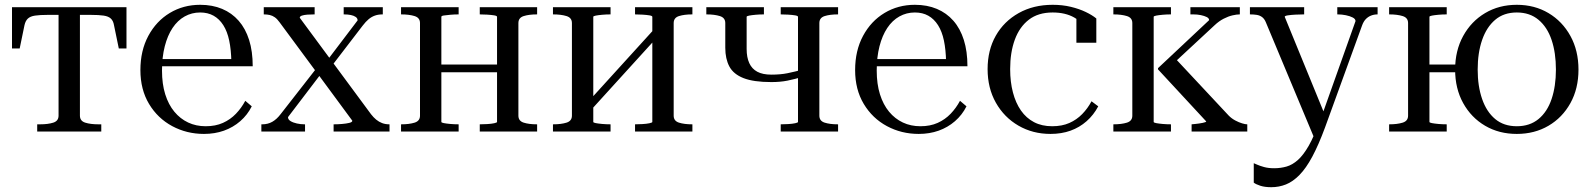

<svg xmlns="http://www.w3.org/2000/svg" viewBox="-20 -548 6635 800"><path d="M269 -486V-518H507V-346H475L455 -443Q452 -461 442 -470.5Q432 -480 412 -483Q392 -486 358 -486ZM268 -486H179Q146 -486 126 -483Q106 -480 96 -470.5Q86 -461 82 -443L62 -346H30V-518H268ZM313 -66Q313 -44 335 -37Q357 -30 390 -30H402V0H135V-30H147Q180 -30 202 -37Q224 -44 224 -66V-518H313Z M655 -254Q655 -198 668.5 -155Q682 -112 706.5 -82.5Q731 -53 764 -37.5Q797 -22 837 -22Q878 -22 909 -36Q940 -50 963 -74Q986 -98 1002 -128L1029 -105Q1011 -69 981 -43Q951 -17 913 -3.5Q875 10 830 10Q758 10 697.5 -22.5Q637 -55 601 -115Q565 -175 565 -256Q565 -337 598 -398.5Q631 -460 687.5 -494Q744 -528 814 -528Q865 -528 905.5 -511Q946 -494 974.5 -461.5Q1003 -429 1018 -381.5Q1033 -334 1033 -272H628L627 -302H972L944 -291Q943 -341 935 -379Q927 -417 910.5 -443Q894 -469 870 -482.5Q846 -496 814 -496Q779 -496 749.5 -479.5Q720 -463 699 -431.5Q678 -400 666.5 -355Q655 -310 655 -254Z M1603 0H1370V-30H1372Q1388 -30 1405.5 -31.5Q1423 -33 1435.5 -36Q1448 -39 1448 -45L1305 -239L1301 -244L1145 -455Q1135 -469 1125 -476Q1115 -483 1104 -485.5Q1093 -488 1080 -488H1079V-518H1291V-488H1289Q1274 -488 1260.5 -487Q1247 -486 1238 -483Q1229 -480 1229 -474L1359 -298L1362 -294L1526 -72Q1536 -59 1547.5 -49.5Q1559 -40 1572.5 -35Q1586 -30 1602 -30H1603ZM1069 0V-30H1073Q1096 -30 1114.5 -40.5Q1133 -51 1149 -72L1302 -268L1327 -253L1180 -60Q1180 -50 1190.5 -43.5Q1201 -37 1217 -33.5Q1233 -30 1249 -30H1251V0ZM1353 -261 1344 -297 1470 -463Q1470 -472 1462 -477.5Q1454 -483 1441.5 -485.5Q1429 -488 1414 -488H1412V-518H1575V-488H1574Q1556 -488 1542 -483Q1528 -478 1516 -468Q1504 -458 1491 -441Z M1730 -66V-452Q1730 -474 1707.5 -481Q1685 -488 1652 -488H1651V-518H1891V-488Q1873 -488 1856.5 -486.5Q1840 -485 1829.5 -483.5Q1819 -482 1819 -478V-40Q1819 -37 1829.5 -35Q1840 -33 1856.5 -31.5Q1873 -30 1891 -30V0H1651V-30H1652Q1685 -30 1707.5 -37Q1730 -44 1730 -66ZM2051 -40V-478Q2051 -482 2039 -484Q2027 -486 2010 -487Q1993 -488 1979 -488V-518H2218V-488H2217Q2184 -488 2162 -481Q2140 -474 2140 -452V-66Q2140 -44 2162 -37Q2184 -30 2217 -30H2218V0H1979V-30Q1993 -30 2010 -31Q2027 -32 2039 -34.5Q2051 -37 2051 -40ZM1790 -247V-279H2081V-247Z M2363 -66V-452Q2363 -474 2340.5 -481Q2318 -488 2285 -488H2284V-518H2524V-488Q2506 -488 2489.5 -486.5Q2473 -485 2462.5 -483Q2452 -481 2452 -478V-40Q2452 -37 2462.5 -35Q2473 -33 2489.5 -31.5Q2506 -30 2524 -30V0H2284V-30H2285Q2318 -30 2340.5 -37Q2363 -44 2363 -66ZM2698 -40V-478Q2698 -482 2686 -484Q2674 -486 2657 -487Q2640 -488 2626 -488V-518H2865V-488H2864Q2831 -488 2809 -481Q2787 -474 2787 -452V-66Q2787 -44 2809 -37Q2831 -30 2864 -30H2865V0H2626V-30Q2640 -30 2657 -31Q2674 -32 2686 -34.5Q2698 -37 2698 -40ZM2452 -100 2428 -121 2698 -418 2722 -397Z M3305 -40V-478Q3305 -482 3293 -484Q3281 -486 3264 -487Q3247 -488 3233 -488V-518H3472V-488H3471Q3438 -488 3416 -481Q3394 -474 3394 -452V-66Q3394 -44 3416 -37Q3438 -30 3471 -30H3472V0H3233V-30Q3247 -30 3264 -31Q3281 -32 3293 -34.5Q3305 -37 3305 -40ZM3002 -349V-452Q3002 -474 2979.5 -481Q2957 -488 2924 -488H2923V-518H3163V-488Q3145 -488 3128.5 -486.5Q3112 -485 3101.5 -483Q3091 -481 3091 -478V-344Q3091 -309 3102 -285Q3113 -261 3135.5 -249Q3158 -237 3194 -237Q3232 -237 3261.5 -243Q3291 -249 3328 -259V-229Q3291 -218 3261 -212Q3231 -206 3194 -206Q3120 -206 3078 -222.5Q3036 -239 3019 -271Q3002 -303 3002 -349Z M3633 -254Q3633 -198 3646.5 -155Q3660 -112 3684.5 -82.5Q3709 -53 3742 -37.5Q3775 -22 3815 -22Q3856 -22 3887 -36Q3918 -50 3941 -74Q3964 -98 3980 -128L4007 -105Q3989 -69 3959 -43Q3929 -17 3891 -3.5Q3853 10 3808 10Q3736 10 3675.5 -22.5Q3615 -55 3579 -115Q3543 -175 3543 -256Q3543 -337 3576 -398.5Q3609 -460 3665.5 -494Q3722 -528 3792 -528Q3843 -528 3883.5 -511Q3924 -494 3952.5 -461.5Q3981 -429 3996 -381.5Q4011 -334 4011 -272H3606L3605 -302H3950L3922 -291Q3921 -341 3913 -379Q3905 -417 3888.5 -443Q3872 -469 3848 -482.5Q3824 -496 3792 -496Q3757 -496 3727.5 -479.5Q3698 -463 3677 -431.5Q3656 -400 3644.5 -355Q3633 -310 3633 -254Z M4364 -22Q4405 -22 4435.5 -35.5Q4466 -49 4489 -72.5Q4512 -96 4528 -126L4556 -105Q4537 -69 4507.5 -43Q4478 -17 4440.5 -3.5Q4403 10 4357 10Q4283 10 4223.5 -24.5Q4164 -59 4129.5 -120Q4095 -181 4095 -260Q4095 -339 4129 -399Q4163 -459 4224.5 -493.5Q4286 -528 4366 -528Q4407 -528 4442 -519.5Q4477 -511 4504 -498Q4531 -485 4548 -471V-370H4465V-484Q4474 -484 4483 -479Q4492 -474 4499 -465Q4506 -456 4509.5 -446Q4513 -436 4510 -427Q4493 -454 4456 -475Q4419 -496 4366 -496Q4306 -496 4267 -466Q4228 -436 4208.5 -383Q4189 -330 4189 -260Q4189 -207 4200.5 -163Q4212 -119 4234 -87.5Q4256 -56 4288.5 -39Q4321 -22 4364 -22Z M4698 -66V-452Q4698 -474 4675.5 -481Q4653 -488 4620 -488H4619V-518H4859V-488Q4841 -488 4824.5 -486.5Q4808 -485 4797.5 -483Q4787 -481 4787 -478V-40Q4787 -37 4797.5 -35Q4808 -33 4824.5 -31.5Q4841 -30 4859 -30V0H4619V-30H4620Q4653 -30 4675.5 -37Q4698 -44 4698 -66ZM5177 0H4945V-30Q4945 -30 4960.5 -31.5Q4976 -33 4991 -36Q5006 -39 5006 -42L4805 -259V-264L5018 -464Q5018 -472 5008 -477Q4998 -482 4983.5 -485Q4969 -488 4953 -488H4940V-518H5146V-488H5145Q5133 -488 5115.5 -484Q5098 -480 5078.5 -470Q5059 -460 5041 -443L4860 -275L4871 -311L5100 -66Q5112 -54 5127 -46Q5142 -38 5155.5 -34Q5169 -30 5176 -30H5177Z M5505 -58 5485 -19 5458 32 5254 -456Q5248 -470 5238.5 -477Q5229 -484 5216.5 -486Q5204 -488 5189 -488H5188V-518H5414V-488H5412Q5396 -488 5377.5 -487Q5359 -486 5346 -484Q5333 -482 5333 -478ZM5501 -17Q5474 56 5448 104.5Q5422 153 5394.5 181Q5367 209 5338 220.5Q5309 232 5277 232Q5250 232 5231.5 226Q5213 220 5204 213V132Q5207 133 5218 138Q5229 143 5247 148Q5265 153 5289 153Q5316 153 5340.5 146Q5365 139 5388 118.5Q5411 98 5433.5 58.5Q5456 19 5478 -45L5490 -72L5628 -460Q5628 -469 5616.5 -475Q5605 -481 5588 -484.5Q5571 -488 5554 -488H5552V-518H5720V-488Q5705 -488 5692.5 -483Q5680 -478 5670.5 -468Q5661 -458 5655 -441Z M5847 -66V-452Q5847 -474 5824.5 -481Q5802 -488 5769 -488H5768V-518H6008V-488Q5990 -488 5973.5 -486.5Q5957 -485 5946.5 -483Q5936 -481 5936 -478V-40Q5936 -37 5946.5 -35Q5957 -33 5973.5 -31.5Q5990 -30 6008 -30V0H5768V-30H5769Q5802 -30 5824.5 -37Q5847 -44 5847 -66ZM5907 -247V-279H6098V-247ZM6557 -258Q6557 -179 6523.5 -118.5Q6490 -58 6432 -24Q6374 10 6300 10Q6226 10 6168 -24Q6110 -58 6076.5 -118.5Q6043 -179 6043 -258Q6043 -337 6076.5 -398Q6110 -459 6168 -493.5Q6226 -528 6300 -528Q6374 -528 6432 -493.5Q6490 -459 6523.5 -398Q6557 -337 6557 -258ZM6137 -258Q6137 -189 6155.5 -135.5Q6174 -82 6210 -52Q6246 -22 6300 -22Q6354 -22 6390.5 -52Q6427 -82 6445 -135.5Q6463 -189 6463 -258Q6463 -328 6445 -381.5Q6427 -435 6390.5 -465.5Q6354 -496 6300 -496Q6246 -496 6210 -465.5Q6174 -435 6155.5 -381.5Q6137 -328 6137 -258Z"/></svg>

Font: Roboto Serif 144pt
Style: Regular
Weight: 400
Version: Version 1.008